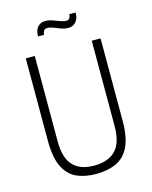

<svg xmlns="http://www.w3.org/2000/svg" viewBox="-127 -937 816 1032"><g transform="rotate(-15 281.0 -421.5)"><path d="M278 12Q215 12 169 -9.5Q123 -31 98 -83.5Q73 -136 73 -227V-686H123V-210Q123 -118 163 -76Q203 -34 279 -34Q358 -34 399 -76Q440 -118 440 -210V-686H489V-227Q489 -136 463.5 -83.5Q438 -31 390.5 -9.5Q343 12 278 12ZM167 -783Q167 -805 174 -820.5Q181 -836 194 -844.5Q207 -853 225 -853Q245 -853 265 -846Q285 -839 303 -832Q321 -825 336 -825Q349 -825 354.5 -834Q360 -843 361 -855H395Q396 -834 388.5 -818Q381 -802 367.5 -793.5Q354 -785 337 -785Q317 -785 297 -792.5Q277 -800 259.5 -807Q242 -814 226 -814Q212 -814 207 -805Q202 -796 200 -783Z"/></g></svg>

Font: Archivo Condensed Thin
Style: Regular
Weight: 250
Width: 3
Designer: Hector Gatti
Foundry: Omnibus-Type
Version: Version 2.001